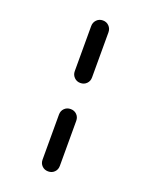

<svg xmlns="http://www.w3.org/2000/svg" viewBox="-159 -815 819 1040"><g transform="rotate(20 250.0 -295.0)"><path d="M200.2 89.8V-169.9Q200.2 -191.4 214.4 -205.6Q228.5 -219.7 250 -219.7Q271.5 -219.7 285.6 -205.6Q299.8 -191.4 299.8 -169.9V89.8Q299.8 111.3 285.6 125.5Q271.5 139.6 250 139.6Q228.5 139.6 214.4 125.5Q200.2 111.3 200.2 89.8ZM200.2 -419.9V-679.7Q200.2 -701.2 214.4 -715.8Q228.5 -730.5 250 -730.5Q271.5 -730.5 285.6 -715.8Q299.8 -701.2 299.8 -679.7V-419.9Q299.8 -398.4 285.6 -384.3Q271.5 -370.1 250 -370.1Q228.5 -370.1 214.4 -384.8Q200.2 -399.4 200.2 -419.9Z"/></g></svg>

Font: Rounded Mgen+ 1m medium
Style: Regular
Weight: 500
Designer: [Source Han Sans]
Ryoko NISHIZUKA  (kana & ideographs); Paul D. Hunt (Latin, Greek & Cyrillic); Wenlong ZHANG  (bopomofo
Version: Version 1.059.20150602